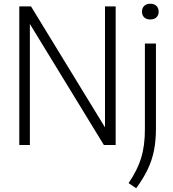

<svg xmlns="http://www.w3.org/2000/svg" viewBox="-20 -774 926 1025"><path d="M540.5 -740H597.5V0H534.5L139.5 -646V0H83V-740H145.5L540.5 -94ZM666.5 203.5Q713.5 134.5 733.5 69.5Q753.5 4.5 753.5 -84V-541.5H812.5V-89Q812.5 -22.5 801.8 30.5Q791 83.5 768 131.2Q745 179 707 231ZM738 -711.5Q738 -731 749.8 -742.5Q761.5 -754 782.5 -754Q803 -754 815 -742.5Q827 -731 827 -711.5Q827 -692.5 815 -681.2Q803 -670 782.5 -670Q761.5 -670 749.8 -681.2Q738 -692.5 738 -711.5Z"/></svg>

Font: Encode Sans Semi Condensed Light
Style: Regular
Weight: 300
Width: 4
Designer: Multiple Designers
Foundry: Impallari Type
Version: Version 2.000